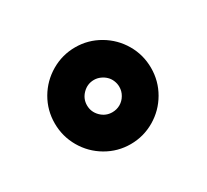

<svg xmlns="http://www.w3.org/2000/svg" viewBox="-78 -536 595 553"><g transform="rotate(-30 219.0 -260.0)"><path d="M218.8 -205.6Q233.4 -205.6 245.6 -212.6Q257.8 -219.7 265.1 -232.2Q272.5 -244.6 272.5 -259.3Q272.5 -270 268.3 -280Q264.2 -290 256.8 -297.1Q249.5 -304.2 239.5 -308.6Q229.5 -313 218.8 -313Q196.8 -313 180.9 -297.1Q165 -281.2 165 -259.3Q165 -237.3 180.9 -221.4Q196.8 -205.6 218.8 -205.6ZM298.8 -121.3Q261.7 -99.6 218.8 -99.6Q175.8 -99.6 138.7 -121.3Q101.6 -143.1 80.1 -180.2Q58.6 -217.3 58.6 -260.7Q58.6 -304.2 80.1 -341.1Q101.6 -377.9 138.7 -399.7Q175.8 -421.4 218.8 -421.4Q261.7 -421.4 298.8 -399.7Q335.9 -377.9 357.4 -341.1Q378.9 -304.2 378.9 -260.7Q378.9 -217.3 357.4 -180.2Q335.9 -143.1 298.8 -121.3Z"/></g></svg>

Font: Sahel Black FD
Style: Black-FD
Weight: 900
Foundry: Saber Rastikerdar (saber.rastikerdar@gmail.com)
Version: Version 3.3.1